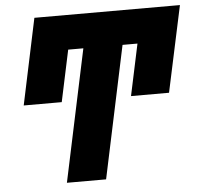

<svg xmlns="http://www.w3.org/2000/svg" viewBox="-51 -767 853 820"><g transform="rotate(-5 375.0 -357.0)"><path d="M48 -345H211L258 -566H323L203 0H371L491 -566H555L508 -345H671L750 -714H126Z"/></g></svg>

Font: Noto Sans UI Condensed Black
Style: Italic
Weight: 900
Width: 3
Italic angle: -192°
Designer: Monotype Design Team
Foundry: Monotype Imaging Inc.
Version: Version 1.901